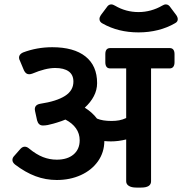

<svg xmlns="http://www.w3.org/2000/svg" viewBox="-20 -847 823 867"><path d="M36.1 0ZM768.1 -602.5V-565.9Q768.1 -552.7 762.5 -545.4Q756.8 -538.1 746.6 -538.1H662.1V-28.3Q662.1 0 617.2 0H595.7Q573.7 0 561.8 -7.6Q549.8 -15.1 549.8 -28.3V-217.3Q514.2 -208.5 481 -208.5Q466.8 -208.5 451.2 -210Q450.7 -158.7 422.4 -118.7Q394 -78.6 345.2 -56.4Q296.4 -34.2 236.3 -34.2Q186.5 -34.2 140.6 -51.3Q94.7 -68.4 47.9 -104Q36.1 -113.8 36.1 -124.5Q36.1 -134.8 44.4 -143.1L72.3 -174.8Q81.5 -184.6 91.8 -184.6Q101.6 -184.6 111.3 -176.3Q144 -149.4 174.1 -137.7Q204.1 -126 236.3 -126Q284.2 -126 312 -149.4Q339.8 -172.9 339.8 -213.4Q339.8 -243.7 323.2 -267.3Q306.6 -291 275.4 -307.1Q258.3 -299.8 237.3 -293.5Q233.9 -292.5 220.7 -288.6Q207.5 -284.7 195.8 -282.5Q184.1 -280.3 173.8 -280.3Q153.8 -280.3 147.5 -303.2L138.2 -345.7Q137.2 -350.6 137.2 -353.5Q137.2 -374 161.6 -378.4Q235.4 -389.6 273.4 -413.8Q311.5 -438 311.5 -478.5Q311.5 -509.3 290 -524.7Q268.6 -540 229 -540Q186 -540 126 -514.6Q118.2 -511.7 111.3 -511.7Q96.7 -511.7 88.4 -528.8L69.8 -573.2Q65.9 -579.6 65.9 -586.9Q65.9 -601.6 83.5 -609.9Q146.5 -633.8 215.8 -633.8Q313.5 -633.8 366 -592Q418.5 -550.3 418.5 -471.7Q418.5 -440.9 403.8 -412.8Q389.2 -384.8 362.8 -360.8Q396 -340.3 418 -311.5Q442.9 -300.8 483.4 -300.8Q502.4 -300.8 518.1 -303.7Q533.7 -306.6 549.8 -314V-538.1H477.5Q466.3 -538.1 460.9 -545.4Q455.6 -552.7 455.6 -565.9V-602.5Q455.6 -629.9 477.5 -629.9H746.6Q757.3 -629.9 762.7 -622.8Q768.1 -615.7 768.1 -602.5ZM443.4 -740.7Q429.2 -748 429.2 -761.2Q429.2 -769.5 435.5 -778.8L461.9 -814Q470.2 -827.1 481.9 -827.1Q490.2 -827.1 499.5 -821.3Q548.3 -792.5 605.5 -792.5Q633.8 -792.5 661.1 -800Q688.5 -807.6 711.9 -821.3Q721.2 -827.1 729 -827.1Q741.2 -827.1 749.5 -814L775.9 -778.8Q782.7 -769 782.7 -760.3Q782.7 -748.5 770.5 -742.2Q735.4 -721.7 693.4 -711.2Q651.4 -700.7 605.5 -700.7Q514.2 -700.7 443.4 -740.7Z"/></svg>

Font: Jaldi
Style: Bold
Weight: 400
Designer: Pablo Cosgaya and Nicolas Silva
Foundry: Omnibus-Type
Version: Version 1.007